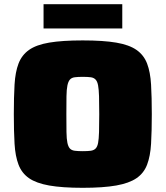

<svg xmlns="http://www.w3.org/2000/svg" viewBox="-20 -889 791 917"><path d="M375 8Q277 8 215 -3Q153 -14 118.5 -38Q84 -62 68.5 -102.5Q53 -143 49.5 -202.5Q46 -262 46 -344Q46 -425 49.5 -485Q53 -545 68.5 -585.5Q84 -626 118.5 -650.5Q153 -675 215 -685.5Q277 -696 375 -696Q473 -696 535 -685.5Q597 -675 632 -650.5Q667 -626 682.5 -585.5Q698 -545 701.5 -485Q705 -425 705 -344Q705 -262 701.5 -202.5Q698 -143 682.5 -102.5Q667 -62 632 -38Q597 -14 535 -3Q473 8 375 8ZM375 -167Q399 -167 413.5 -169Q428 -171 436.5 -179.5Q445 -188 448.5 -206.5Q452 -225 453 -258.5Q454 -292 454 -344Q454 -396 453 -429Q452 -462 448.5 -481Q445 -500 436.5 -509Q428 -518 413.5 -520Q399 -522 375 -522Q352 -522 337 -520Q322 -518 314 -509Q306 -500 302 -481Q298 -462 297.5 -429Q297 -396 297 -344Q297 -292 297.5 -258.5Q298 -225 302 -206.5Q306 -188 314 -179.5Q322 -171 337 -169Q352 -167 375 -167ZM188 -753V-869H564V-753Z"/></svg>

Font: Saira SemiExpanded Black
Style: Regular
Weight: 900
Width: 6
Designer: Hector Gatti with collaboration of the Omnibus-Type team
Foundry: Omnibus-Type
Version: Version 1.101